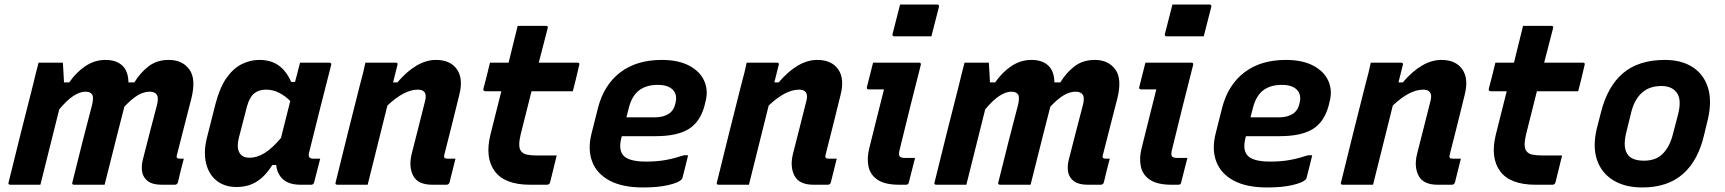

<svg xmlns="http://www.w3.org/2000/svg" viewBox="-20 -814 7600 846"><path d="M150 -538H257Q257 -538 258 -523.5Q259 -509 260 -489Q261 -469 262 -451H285Q317 -497 357.5 -523.5Q398 -550 445 -550Q492 -550 518.5 -525.5Q545 -501 546 -451H572Q599 -495 635.5 -522.5Q672 -550 724 -550Q783 -550 814 -508.5Q845 -467 823 -379Q817 -355 806.5 -315Q796 -275 784 -227Q772 -179 759 -129Q757 -121 760 -119Q763 -115 770 -115H790Q783 -89 776.5 -63Q770 -37 764 -11Q761 0 750 0H693Q653 0 632 -15.5Q611 -31 606.5 -56Q602 -81 609 -109Q626 -175 642 -238Q658 -301 671 -349Q680 -383 671 -396.5Q662 -410 640 -410Q614 -410 587.5 -394.5Q561 -379 528 -344Q516 -298 494 -211Q472 -124 441 0H307Q295 0 299 -11Q322 -104 344.5 -193Q367 -282 385 -349Q394 -385 386 -397.5Q378 -410 357 -410Q332 -410 303.5 -391.5Q275 -373 241 -332Q221 -252 200 -168Q179 -84 158 0H26Q14 0 18 -11Q44 -118 71 -225Q98 -332 125 -438Q131 -464 137.5 -489.5Q144 -515 150 -538Z M1122 -550Q1174 -550 1208 -525.5Q1242 -501 1263 -453H1280Q1285 -471 1290 -491Q1295 -511 1302 -538H1430Q1442 -538 1439 -527Q1414 -430 1388.5 -328.5Q1363 -227 1342 -142Q1335 -115 1359 -115H1391L1364 -10Q1361 0 1351 0H1305Q1254 0 1227.5 -23.5Q1201 -47 1197 -87H1180Q1151 -40 1113 -15Q1075 10 1022 10Q970 10 935 -17.5Q900 -45 888 -94.5Q876 -144 892 -208L929 -354Q948 -428 978 -470.5Q1008 -513 1045.5 -531.5Q1083 -550 1122 -550ZM1042 -132Q1054 -119 1079 -119Q1113 -119 1146.5 -140Q1180 -161 1218 -206Q1228 -247 1238.5 -287.5Q1249 -328 1259 -369Q1236 -392 1209 -405.5Q1182 -419 1152 -419Q1120 -419 1099.5 -402Q1079 -385 1068 -344L1033 -209Q1019 -155 1042 -132Z M1590 -538H1723Q1735 -538 1731 -527Q1721 -489 1712 -451H1731Q1816 -550 1901 -550Q1964 -550 1993 -509Q2022 -468 2004 -397Q1988 -330 1971.5 -265.5Q1955 -201 1938 -133Q1935 -122 1939 -118Q1942 -115 1952 -115H1987Q1980 -89 1974 -63Q1968 -37 1961 -11Q1958 0 1947 0H1885Q1821 0 1800.5 -40Q1780 -80 1794 -136Q1810 -198 1824 -254Q1838 -310 1854 -373Q1864 -419 1821 -419Q1761 -419 1687 -349Q1643 -174 1600 0H1467Q1455 0 1459 -11Q1485 -118 1512 -225.5Q1539 -333 1566 -440Q1574 -468 1580 -493.5Q1586 -519 1590 -538Z M2433 -129Q2425 -98 2418.5 -70Q2412 -42 2404 -11Q2401 0 2390 0H2316Q2204 0 2160 -59.5Q2116 -119 2141 -221Q2153 -269 2165 -316.5Q2177 -364 2189 -412H2119Q2108 -412 2110 -423Q2118 -454 2125 -480.5Q2132 -507 2139 -538H2221Q2229 -571 2238 -607Q2244 -630 2249.5 -653.5Q2255 -677 2261 -700H2385Q2397 -700 2393 -689Q2373 -612 2354 -538H2524Q2536 -538 2532 -527Q2525 -496 2518.5 -469.5Q2512 -443 2504 -412H2322Q2310 -364 2298 -316.5Q2286 -269 2274 -221Q2261 -166 2276 -148Q2285 -136 2302.5 -132.5Q2320 -129 2345 -129Z M2896 -550Q2969 -550 3017 -524.5Q3065 -499 3083.5 -456.5Q3102 -414 3088 -364L3084 -347Q3064 -275 3013 -244.5Q2962 -214 2869 -214H2720L2718 -207Q2705 -156 2725 -131Q2748 -102 2827 -102Q2877 -102 2916 -109.5Q2955 -117 2994 -130H3012Q3006 -106 3000 -81Q2994 -56 2987 -30Q2986 -26 2982 -22Q2969 -9 2924.5 1.5Q2880 12 2813 12Q2723 12 2666.5 -18Q2610 -48 2589.5 -101.5Q2569 -155 2586 -224L2615 -339Q2641 -440 2713 -495Q2785 -550 2896 -550ZM2878 -440Q2828 -440 2796 -416Q2764 -392 2750 -336L2740 -297H2867Q2901 -297 2925 -311.5Q2949 -326 2956 -359Q2966 -397 2944 -419Q2934 -429 2918 -434.5Q2902 -440 2878 -440Z M3270 -538H3403Q3415 -538 3411 -527Q3401 -489 3392 -451H3411Q3496 -550 3581 -550Q3644 -550 3673 -509Q3702 -468 3684 -397Q3668 -330 3651.5 -265.5Q3635 -201 3618 -133Q3615 -122 3619 -118Q3622 -115 3632 -115H3667Q3660 -89 3654 -63Q3648 -37 3641 -11Q3638 0 3627 0H3565Q3501 0 3480.5 -40Q3460 -80 3474 -136Q3490 -198 3504 -254Q3518 -310 3534 -373Q3544 -419 3501 -419Q3441 -419 3367 -349Q3323 -174 3280 0H3147Q3135 0 3139 -11Q3165 -118 3192 -225.5Q3219 -333 3246 -440Q3254 -468 3260 -493.5Q3266 -519 3270 -538Z M3827 -538H4029Q4040 -538 4037 -527Q4013 -434 3990 -341Q3967 -248 3944 -154Q3938 -131 3945 -124Q3951 -118 3970 -118H4012Q4005 -92 3998 -63.5Q3991 -35 3984 -8Q3982 0 3971 0H3942Q3880 0 3847.5 -21.5Q3815 -43 3807 -79.5Q3799 -116 3810 -160Q3826 -225 3842.5 -290.5Q3859 -356 3875 -420H3809Q3797 -420 3800 -431Q3807 -457 3813.5 -484.5Q3820 -512 3827 -538ZM3946 -794H4109Q4120 -794 4117 -783L4084 -654H3921Q3910 -654 3913 -665Z M4230 -538H4337Q4337 -538 4338 -523.5Q4339 -509 4340 -489Q4341 -469 4342 -451H4365Q4397 -497 4437.5 -523.5Q4478 -550 4525 -550Q4572 -550 4598.5 -525.5Q4625 -501 4626 -451H4652Q4679 -495 4715.5 -522.5Q4752 -550 4804 -550Q4863 -550 4894 -508.5Q4925 -467 4903 -379Q4897 -355 4886.5 -315Q4876 -275 4864 -227Q4852 -179 4839 -129Q4837 -121 4840 -119Q4843 -115 4850 -115H4870Q4863 -89 4856.5 -63Q4850 -37 4844 -11Q4841 0 4830 0H4773Q4733 0 4712 -15.5Q4691 -31 4686.5 -56Q4682 -81 4689 -109Q4706 -175 4722 -238Q4738 -301 4751 -349Q4760 -383 4751 -396.5Q4742 -410 4720 -410Q4694 -410 4667.5 -394.5Q4641 -379 4608 -344Q4596 -298 4574 -211Q4552 -124 4521 0H4387Q4375 0 4379 -11Q4402 -104 4424.5 -193Q4447 -282 4465 -349Q4474 -385 4466 -397.5Q4458 -410 4437 -410Q4412 -410 4383.5 -391.5Q4355 -373 4321 -332Q4301 -252 4280 -168Q4259 -84 4238 0H4106Q4094 0 4098 -11Q4124 -118 4151 -225Q4178 -332 4205 -438Q4211 -464 4217.5 -489.5Q4224 -515 4230 -538Z M5027 -538H5229Q5240 -538 5237 -527Q5213 -434 5190 -341Q5167 -248 5144 -154Q5138 -131 5145 -124Q5151 -118 5170 -118H5212Q5205 -92 5198 -63.5Q5191 -35 5184 -8Q5182 0 5171 0H5142Q5080 0 5047.5 -21.5Q5015 -43 5007 -79.5Q4999 -116 5010 -160Q5026 -225 5042.5 -290.5Q5059 -356 5075 -420H5009Q4997 -420 5000 -431Q5007 -457 5013.5 -484.5Q5020 -512 5027 -538ZM5146 -794H5309Q5320 -794 5317 -783L5284 -654H5121Q5110 -654 5113 -665Z M5646 -550Q5719 -550 5767 -524.5Q5815 -499 5833.5 -456.5Q5852 -414 5838 -364L5834 -347Q5814 -275 5763 -244.5Q5712 -214 5619 -214H5470L5468 -207Q5455 -156 5475 -131Q5498 -102 5577 -102Q5627 -102 5666 -109.5Q5705 -117 5744 -130H5762Q5756 -106 5750 -81Q5744 -56 5737 -30Q5736 -26 5732 -22Q5719 -9 5674.5 1.5Q5630 12 5563 12Q5473 12 5416.5 -18Q5360 -48 5339.5 -101.5Q5319 -155 5336 -224L5365 -339Q5391 -440 5463 -495Q5535 -550 5646 -550ZM5628 -440Q5578 -440 5546 -416Q5514 -392 5500 -336L5490 -297H5617Q5651 -297 5675 -311.5Q5699 -326 5706 -359Q5716 -397 5694 -419Q5684 -429 5668 -434.5Q5652 -440 5628 -440Z M6020 -538H6153Q6165 -538 6161 -527Q6151 -489 6142 -451H6161Q6246 -550 6331 -550Q6394 -550 6423 -509Q6452 -468 6434 -397Q6418 -330 6401.5 -265.5Q6385 -201 6368 -133Q6365 -122 6369 -118Q6372 -115 6382 -115H6417Q6410 -89 6404 -63Q6398 -37 6391 -11Q6388 0 6377 0H6315Q6251 0 6230.5 -40Q6210 -80 6224 -136Q6240 -198 6254 -254Q6268 -310 6284 -373Q6294 -419 6251 -419Q6191 -419 6117 -349Q6073 -174 6030 0H5897Q5885 0 5889 -11Q5915 -118 5942 -225.5Q5969 -333 5996 -440Q6004 -468 6010 -493.5Q6016 -519 6020 -538Z M6863 -129Q6855 -98 6848.5 -70Q6842 -42 6834 -11Q6831 0 6820 0H6746Q6634 0 6590 -59.5Q6546 -119 6571 -221Q6583 -269 6595 -316.5Q6607 -364 6619 -412H6549Q6538 -412 6540 -423Q6548 -454 6555 -480.5Q6562 -507 6569 -538H6651Q6659 -571 6668 -607Q6674 -630 6679.5 -653.5Q6685 -677 6691 -700H6815Q6827 -700 6823 -689Q6803 -612 6784 -538H6954Q6966 -538 6962 -527Q6955 -496 6948.5 -469.5Q6942 -443 6934 -412H6752Q6740 -364 6728 -316.5Q6716 -269 6704 -221Q6691 -166 6706 -148Q6715 -136 6732.5 -132.5Q6750 -129 6775 -129Z M7316 -550Q7388 -550 7437 -519Q7486 -488 7505 -430Q7524 -372 7506 -291L7489 -221Q7463 -107 7395.5 -47.5Q7328 12 7216 12Q7140 12 7088 -20Q7036 -52 7016.5 -110.5Q6997 -169 7016 -248L7034 -318Q7063 -434 7132 -492Q7201 -550 7316 -550ZM7300 -435Q7248 -435 7215 -405.5Q7182 -376 7168 -321L7145 -227Q7137 -194 7139.5 -168.5Q7142 -143 7157 -127Q7178 -106 7224 -106Q7276 -106 7306 -136Q7336 -166 7350 -218L7374 -310Q7383 -344 7380.5 -371Q7378 -398 7361 -414Q7340 -435 7300 -435Z"/></svg>

Font: Recursive Sn Lnr St
Style: Bold Italic
Weight: 700
Italic angle: -15°
Version: Version 1.079;hotconv 1.0.112;makeotfexe 2.5.65598; ttfautoh